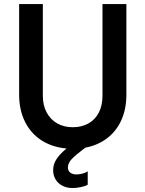

<svg xmlns="http://www.w3.org/2000/svg" viewBox="-20 -740 731 965"><path d="M247.1 115.2Q247.1 85 264.4 59.1Q281.7 33.2 314.5 6.3Q242.2 0 188.2 -34.9Q134.3 -69.8 105.2 -128.9Q76.2 -188 76.2 -263.7V-719.7H195.3V-257.8Q195.3 -210.9 214.4 -175Q233.4 -139.2 267.3 -119.9Q301.3 -100.6 345.7 -100.6Q391.1 -100.6 425 -119.9Q459 -139.2 477.1 -175Q495.1 -210.9 495.1 -257.8V-719.7H615.2V-263.7Q615.2 -193.4 590.6 -137.7Q565.9 -82 519.5 -46.1Q473.1 -10.3 409.7 2Q406.2 4.9 402.8 7.1Q399.4 9.3 396.5 11.7Q358.4 40.5 339.8 60.3Q321.3 80.1 321.3 101.6Q321.3 118.2 332.8 127.4Q344.2 136.7 365.2 136.7Q379.9 136.7 396 132.1Q412.1 127.4 420.9 121.1V188.5Q408.7 195.8 386.2 200.4Q363.8 205.1 344.7 205.1Q316.4 205.1 294.2 193.8Q272 182.6 259.5 162.1Q247.1 141.6 247.1 115.2Z"/></svg>

Font: Reddit Sans Strawberry SemiBold
Style: Regular
Weight: 600
Designer: Stephen Hutchings
Foundry: Reddit
Version: Version 1.013